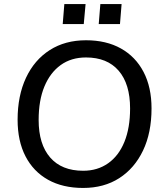

<svg xmlns="http://www.w3.org/2000/svg" viewBox="-20 -920 819 949"><path d="M391 9Q290 9 217.5 -31.5Q145 -72 106 -147.5Q67 -223 67 -328Q67 -447 108.5 -535.5Q150 -624 226 -672.5Q302 -721 405 -721Q505 -721 577.5 -680.5Q650 -640 689.5 -564.5Q729 -489 729 -384Q729 -264 687 -176Q645 -88 569.5 -39.5Q494 9 391 9ZM391 -76Q462 -76 514.5 -113Q567 -150 595 -219Q623 -288 623 -384Q623 -505 566.5 -570.5Q510 -636 405 -636Q332 -636 280 -598.5Q228 -561 199.5 -492.5Q171 -424 171 -327Q171 -207 228 -141.5Q285 -76 391 -76ZM476 -900H581L573 -801H468ZM298 -900H403L394 -801H290Z"/></svg>

Font: Muli SemiBold
Style: Italic
Weight: 600
Italic angle: -4.541°
Designer: Vernon Adams
Foundry: Vernon Adams
Version: Version 2.100; ttfautohint (v1.8.1.43-b0c9)